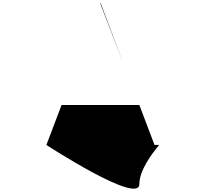

<svg xmlns="http://www.w3.org/2000/svg" viewBox="-20 -878 1217 1163"><path d="M824 237C824 367 261 0 261 0L353 -242H824L916 0H944C899 54 824 155 824 237ZM728 -491 587 -858H590Z"/></svg>

Font: Hussar Dziwak
Style: Regular
Weight: 400
Version: Version 1.022